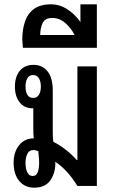

<svg xmlns="http://www.w3.org/2000/svg" viewBox="-20 -860 535 888"><path d="M236 -105Q236 -59 212.5 -25.5Q189 8 138 8Q95 8 69 -23Q43 -54 43 -107Q43 -157 68.5 -188.5Q94 -220 135 -220Q136 -220 136 -220Q134 -241 134 -267V-360L131 -359Q93 -359 71 -386.5Q49 -414 49 -459Q49 -505 71.5 -532.5Q94 -560 135 -560Q176 -560 200 -530Q224 -500 224 -442V-250Q224 -236 224.5 -225Q225 -214 227 -204Q255 -190 283.5 -168Q312 -146 336 -119L338 -120V-553H428V0H338Q291 -76 235 -112Q236 -109 236 -105ZM133 -407Q151 -407 160 -421.5Q169 -436 169 -460Q169 -483 160 -498Q151 -513 133 -513Q115 -513 106.5 -498Q98 -483 98 -460Q98 -436 106.5 -421.5Q115 -407 133 -407ZM131 -46Q148 -46 154.5 -63.5Q161 -81 161 -107Q161 -122 159.5 -135.5Q158 -149 157 -161Q151 -163 146 -164.5Q141 -166 134 -166Q115 -166 106.5 -148.5Q98 -131 98 -107Q98 -79 106.5 -62.5Q115 -46 131 -46Z M86 -639 83 -676Q83 -723 95.5 -760Q108 -797 137 -818.5Q166 -840 216 -840Q256 -840 291.5 -817Q327 -794 352 -758V-840H428V-639ZM166 -698H325Q309 -730 282 -753.5Q255 -777 222 -777Q188 -777 177 -753Q166 -729 166 -698Z"/></svg>

Font: Noto Sans Thai Looped ExtraCondensed Medium
Style: Regular
Weight: 500
Width: 2
Designer: Sasikarn Vongin, Ben Mitchell
Foundry: The Fontpad Ltd
Version: Version 1.001; ttfautohint (v1.8.4.7-5d5b)